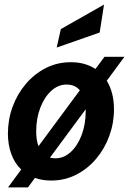

<svg xmlns="http://www.w3.org/2000/svg" viewBox="-20 -778 589 838"><path d="M203.5 10Q164.5 10 132.5 -1.5L102 40H15L72.5 -38Q43.5 -66 29 -106.8Q14.5 -147.5 14.5 -195Q14.5 -256 35 -312Q55.5 -368 92.8 -411.8Q130 -455.5 180 -481Q230 -506.5 289 -506.5Q321.5 -506.5 348.5 -498.8Q375.5 -491 396.5 -477L436 -530H523L446 -425.5Q477.5 -374 477.5 -301Q477.5 -240.5 457 -184.5Q436.5 -128.5 399.5 -84.8Q362.5 -41 312.5 -15.5Q262.5 10 203.5 10ZM138 -204.5Q138 -166.5 148 -140L328.5 -384Q307 -409 270.5 -409Q234 -409 204 -381.8Q174 -354.5 156 -308Q138 -261.5 138 -204.5ZM221.5 -87Q259 -87 289 -114.8Q319 -142.5 336.5 -189.2Q354 -236 354 -292.5Q354 -297 354 -301L198 -90Q209 -87 221.5 -87ZM227.5 -570.5 245.5 -651 434 -758 415 -636Z"/></svg>

Font: Cabin Condensed
Style: Bold Italic
Weight: 700
Width: 3
Italic angle: -10°
Designer: Pablo Impallari
Foundry: Pablo Impallari. http://www.impallari.com Igino Marini. http://www.ikern.com
Version: Version 3.001; ttfautohint (v1.8.3)